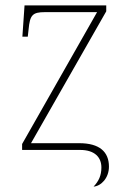

<svg xmlns="http://www.w3.org/2000/svg" viewBox="-20 -556 487 712"><path d="M327 136C355 134 384 104 384 62C384 7 349 -25 274 -25H95L374 -514V-536H71L63 -420H83L86 -447C91 -500 100 -511 147 -511H340L62 -22V0H277C332 0 356 28 356 65C356 95 346 116 327 136Z"/></svg>

Font: Noto Serif SemiCondensed Thin
Style: Regular
Weight: 100
Width: 4
Designer: Monotype Design Team
Foundry: Monotype Imaging Inc.
Version: Version 2.015